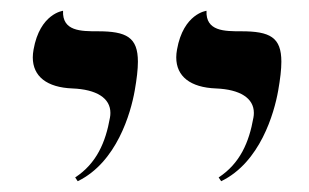

<svg xmlns="http://www.w3.org/2000/svg" viewBox="-20 -579 573 356"><path d="M390.1 -243C462.3 -278 488.4 -369 495.8 -411C499.6 -432.7 501.7 -450.3 501.7 -464.5C501.7 -510 480.5 -521 427.2 -521C396.2 -521 361.2 -521 362.9 -559C362.9 -559 320 -554 308.2 -487C307.3 -481.9 306.8 -477.1 306.8 -472.6C306.8 -437.3 333 -416.8 380.5 -415C424.7 -413.2 450.7 -397.3 450.7 -369.7C450.7 -366.9 450.5 -364 449.9 -361C441.8 -315 425 -276 385.4 -250ZM124.1 -243C196.3 -278 222.4 -369 229.8 -411C233.6 -432.7 235.7 -450.3 235.7 -464.5C235.7 -510 214.5 -521 161.2 -521C130.2 -521 95.2 -521 96.9 -559C96.9 -559 54 -554 42.2 -487C41.3 -481.9 40.8 -477.1 40.8 -472.6C40.8 -437.3 67 -416.8 114.5 -415C158.7 -413.2 184.7 -397.3 184.7 -369.7C184.7 -366.9 184.5 -364 183.9 -361C175.8 -315 159 -276 119.4 -250Z"/></svg>

Font: Linux Biolinum O 
Style: Bold Italic
Weight: 700
Designer: Philipp H. Poll
Foundry: Philipp H. Poll
Version: Version 1.3.2